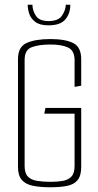

<svg xmlns="http://www.w3.org/2000/svg" viewBox="-20 -789 415 811"><path d="M193 2Q151 2 120 -4Q89 -10 72.5 -28.5Q56 -47 56 -84V-540Q56 -591 92.5 -607.5Q129 -624 193 -624Q256 -624 289.5 -607Q323 -590 323 -539V-427L295 -422V-535Q295 -575 268 -588Q241 -601 193 -601Q146 -601 115 -590Q84 -579 84 -536V-88Q84 -57 98 -43Q112 -29 137 -25Q162 -21 193 -21Q223 -21 245.5 -25Q268 -29 281.5 -43Q295 -57 295 -88V-309H167L172 -333H323V-84Q323 -47 308 -28.5Q293 -10 264 -4Q235 2 193 2ZM185 -682Q148 -682 129 -696.5Q110 -711 103.5 -731Q97 -751 97 -769H117Q117 -745 131.5 -722.5Q146 -700 185 -700Q226 -700 241.5 -722.5Q257 -745 258 -769H277Q277 -732 256 -707Q235 -682 185 -682Z"/></svg>

Font: Smooch Sans Thin ExtraLight
Style: Regular
Weight: 250
Version: Version 1.010